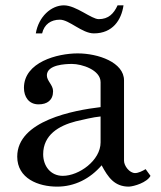

<svg xmlns="http://www.w3.org/2000/svg" viewBox="-20 -677 596 712"><path d="M43.9 -96.2C43.9 -15.1 122.1 15.1 191.9 15.1C256.8 15.1 314 -14.2 356.9 -64C380.9 -19 404.8 15.1 458 15.1C477.1 14.2 524.9 0 538.1 -24.9L520 -49.8C508.8 -43 493.2 -35.2 481 -35.2C460 -35.2 439.9 -62 439.9 -81.1V-378.9C439.9 -445.8 344.2 -479 268.1 -479C192.9 -479 68.8 -446.8 68.8 -351.1C68.8 -317.9 86.9 -290 123 -290C154.8 -290 176.8 -305.2 176.8 -338.9C176.8 -362.8 152.8 -377 153.8 -398.9C155.8 -437 221.2 -439.9 247.1 -439.9C283.2 -439.9 353 -418 353 -372.1V-279.8C254.9 -268.1 43.9 -230 43.9 -96.2ZM140.1 -105C140.1 -176.8 198.2 -210.9 261.2 -227.1C282.2 -231.9 328.1 -243.2 353 -245.1V-148.9C353 -82 272.9 -24.9 212.9 -24.9C167 -24.9 140.1 -62 140.1 -105ZM112.8 -553.2C113.8 -553.2 134.8 -553.2 136.2 -553.2C144 -586.9 168.9 -604 202.1 -604C236.8 -604 284.2 -553.2 328.1 -553.2C397.9 -553.2 430.2 -603 438 -657.2H416C401.9 -626 381.8 -606 346.2 -606C318.8 -606 262.2 -657.2 216.8 -657.2C169.9 -657.2 123 -615.2 112.8 -553.2Z"/></svg>

Font: MusGlyphs-Text
Style: Regular
Weight: 400
Version: Version 2.1.1